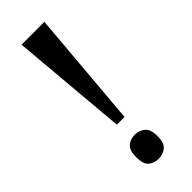

<svg xmlns="http://www.w3.org/2000/svg" viewBox="-239 -743 779 779"><g transform="rotate(-45 150.0 -353.5)"><path d="M128 -211 84 -714H215L172 -211ZM151 7Q125 7 107.5 -7.5Q90 -22 90 -62Q90 -101 107.5 -116Q125 -131 151 -131Q175 -131 193.5 -116Q212 -101 212 -62Q212 -22 193.5 -7.5Q175 7 151 7Z"/></g></svg>

Font: Noto Serif Tamil ExtraCondensed SemiBold
Style: Regular
Weight: 600
Width: 2
Designer: Indian Type Foundry, Tom Grace, and the Monotype Design Team
Foundry: Monotype Imaging Inc.
Version: Version 2.004; ttfautohint (v1.8.4.7-5d5b)